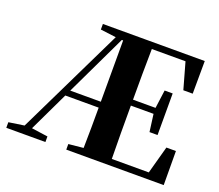

<svg xmlns="http://www.w3.org/2000/svg" viewBox="-123 -922 1254 1098"><g transform="rotate(20 504.0 -373.5)"><path d="M282 -325 460 -698H468V-329V-325ZM968 -207H910L864 -39H639C637 -143 637 -249 637 -360V-363H775L789 -257H838V-510H789L774 -399H637C637 -505 637 -608 639 -708H844L889 -548H946L947 -747H327V-713L422 -701L105 -48L11 -34V0H249V-34L150 -48L265 -289H468C468 -211 468 -126 466 -43L376 -34V0H969Z"/></g></svg>

Font: Noto Serif TC Black
Style: Regular
Weight: 900
Version: Version 1.001;PS 1.001;hotconv 16.6.54;makeotf.lib2.5.65590